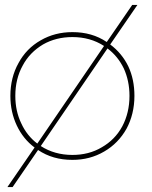

<svg xmlns="http://www.w3.org/2000/svg" viewBox="-20 -647 617 777"><path d="M499 -379C482 -414 457 -444 426 -467L536 -627H515L412 -477C372 -504 326 -517 273 -517C226 -517 183 -506 145 -484C106 -462 76 -431 55 -392C33 -353 22 -308 22 -259C22 -215 31 -175 48 -139C65 -103 89 -73 120 -50L10 110H31L134 -40C174 -13 220 0 273 0C320 0 363 -11 402 -34C440 -56 470 -87 492 -126C513 -165 524 -210 524 -259C524 -303 516 -343 499 -379ZM66 -148C50 -181 42 -218 42 -259C42 -305 52 -346 72 -382C91 -418 119 -446 154 -467C189 -487 229 -497 273 -497C321 -497 364 -485 401 -461L131 -66C103 -87 81 -115 66 -148ZM392 -51C357 -30 317 -20 273 -20C225 -20 182 -32 145 -56L415 -451C443 -430 465 -403 481 -370C496 -337 504 -300 504 -259C504 -213 494 -172 475 -136C455 -99 427 -71 392 -51Z"/></svg>

Font: Argentum Sans Thin
Style: Regular
Weight: 250
Designer: Julieta Ulanovsky
Foundry: Julieta Ulanovsky
Version: Version 5.001;February 15, 2019;FontCreator 11.5.0.2425 64-b